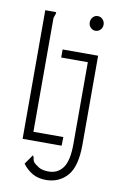

<svg xmlns="http://www.w3.org/2000/svg" viewBox="-91 -691 581 916"><g transform="rotate(10 200.0 -232.5)"><path d="M307 -568Q294 -568 284 -578Q274 -588 274 -603Q274 -618 283.5 -628.5Q293 -639 307 -639Q321 -639 331 -628.5Q341 -618 341 -603Q341 -588 331 -578Q321 -568 307 -568ZM55 0V-623H108Q108 -613 104 -605Q100 -597 100 -590V-42H245L244 0ZM200 174Q160 174 133 158.5Q106 143 85 115L117 69Q123 76 123 83Q123 90 128 98.5Q133 107 155 121Q165 127 177 129.5Q189 132 202 132Q246 133 272 99Q298 65 298 -18V-414H169V-453H341V-22Q341 83 302 128Q263 173 200 174Z"/></g></svg>

Font: Inconsolata Condensed Light
Style: Regular
Weight: 300
Width: 3
Monospace: yes
Designer: Raph Levien, Cyreal, Brenton Simpson
Foundry: Raph Levien, Cyreal, Google
Version: Version 3.001; ttfautohint (v1.8.2.53-6de2)